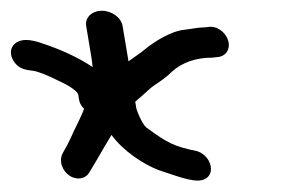

<svg xmlns="http://www.w3.org/2000/svg" viewBox="-47 -526 546 348"><path d="M137.6 -506.5C119.6 -506.5 106.7 -494 109.2 -479L118.2 -425C119.5 -417.4 120.1 -412.5 120.9 -404.4C96.5 -420.9 64.6 -436.1 25.1 -448.9C7.3 -454.6 -9.6 -456.4 -20.4 -446.5C-31 -436.7 -28.7 -420.7 -17.5 -409.2C-9.2 -400.6 1.5 -399 12.9 -397.7C20.5 -396.8 37.4 -390.7 62.6 -377.9C88.4 -366 94.4 -356.9 94.7 -355L96.2 -346C97.3 -339.9 99 -335.4 105.4 -328.8C103.6 -323.7 100.3 -315.9 95.7 -306.6C80.6 -276.5 81.1 -273.1 67.3 -249.5C58.5 -234.4 66.1 -216.1 79.2 -207.4C91 -199.7 107.2 -200.5 114.8 -213.4L120.2 -222.3C124.3 -229 129.7 -238.1 136.5 -250.1C142.8 -261.2 148.5 -270.1 155.1 -281.4C176.3 -252.5 211.6 -229 240.2 -217.8L240.6 -217.7L241.1 -217.5C283.8 -203.1 310.5 -193.1 325.5 -202.1C339.5 -210.5 336.7 -227.9 329 -238.4C324.7 -244.3 318.4 -249.4 310.7 -251.9L310.1 -252.1L309.4 -252.2C268.2 -260.7 256.2 -267.1 218.8 -294.5C215.2 -297.1 207.6 -307.6 200.2 -328.9L198.1 -341.7C204.5 -347.4 216.8 -357.6 223 -363.7C232.4 -372.7 250.5 -381.4 264.1 -395.7C282.4 -412.2 306.9 -421.5 337.5 -421.5H338.3L346.2 -422.5C362.5 -423.2 370.4 -437 367.1 -450.6C364.1 -463.3 351.6 -477.5 334.2 -477.5H333.4L325.6 -476.5C310.9 -476.4 300.7 -473.5 286.8 -472C262 -469.4 231.7 -449.7 216.7 -437.4C207.3 -429.7 197.4 -423.1 185.9 -414.9L175.2 -479C172.7 -494 155.7 -506.5 137.6 -506.5Z"/></svg>

Font: MewTooHand
Style: BdWideLta
Weight: 400
Designer: Mew Too, Robert Jablonski
Version: Version 0.77